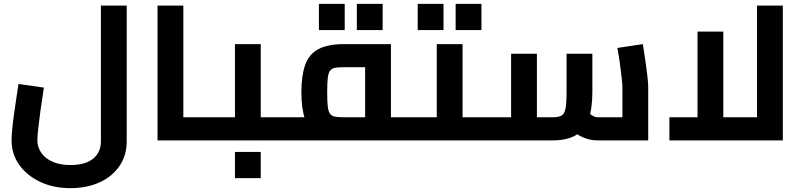

<svg xmlns="http://www.w3.org/2000/svg" viewBox="-20 -729 4155 997"><path d="M345 248Q258 248 189 215.5Q120 183 80 127Q40 71 40 -1Q40 -21 43 -54Q46 -87 51.5 -127Q57 -167 63.5 -210Q70 -253 76 -293L208 -274Q197 -205 189.5 -150Q182 -95 178 -57Q174 -19 174 -1Q174 36 195 65.5Q216 95 254.5 111.5Q293 128 345 128Q423 128 463.5 95Q504 62 504 5V-700H638V5Q638 77 601 132Q564 187 498 217.5Q432 248 345 248Z M932 0V-120H1081V0ZM798 0V-700H932V0ZM1081 0V-120Q1093 -120 1097 -104Q1101 -88 1101 -60Q1101 -32 1097 -16Q1093 0 1081 0Z M1334 0V-120H1453V0ZM1081 0V-120H1264L1200 -70V-500H1334V0ZM1081 0Q1069 0 1065 -16Q1061 -32 1061 -60Q1061 -88 1065 -104Q1069 -120 1081 -120ZM1453 0V-120Q1465 -120 1469 -104Q1473 -88 1473 -60Q1473 -32 1469 -16Q1465 0 1453 0ZM1200 196V60H1334V196Z M2010 0V-120H2129V0ZM1453 0V-120H1950L1876 -60V-440L1950 -380H1768Q1738 -380 1720.5 -377Q1703 -374 1694 -362Q1685 -350 1682 -323.5Q1679 -297 1679 -250Q1679 -203 1682 -176.5Q1685 -150 1694 -138Q1703 -126 1720.5 -123Q1738 -120 1768 -120V0Q1681 0 1632.5 -26.5Q1584 -53 1564.5 -108.5Q1545 -164 1545 -250Q1545 -336 1564.5 -391.5Q1584 -447 1632.5 -473.5Q1681 -500 1768 -500H2010V0ZM1453 0Q1441 0 1437 -16Q1433 -32 1433 -60Q1433 -88 1437 -104Q1441 -120 1453 -120ZM2129 0V-120Q2141 -120 2145 -104Q2149 -88 2149 -60Q2149 -32 2145 -16Q2141 0 2129 0ZM1636 -573V-709H1770V-573ZM1833 -573V-709H1967V-573Z M2382 0V-120H2501V0ZM2129 0V-120H2312L2248 -70V-500H2382V0ZM2129 0Q2117 0 2113 -16Q2109 -32 2109 -60Q2109 -88 2113 -104Q2117 -120 2129 -120ZM2501 0V-120Q2513 -120 2517 -104Q2521 -88 2521 -60Q2521 -32 2517 -16Q2513 0 2501 0ZM2149 -573V-709H2283V-573ZM2346 -573V-709H2480V-573Z M3083 0Q3046 0 3010.5 -14.5Q2975 -29 2943 -57L3032 -147Q3051 -131 3062 -125.5Q3073 -120 3083 -120H3236L3212 -91V-277Q3212 -290 3208.5 -321.5Q3205 -353 3199.5 -394.5Q3194 -436 3186 -480L3318 -500Q3324 -464 3330.5 -419.5Q3337 -375 3341.5 -336Q3346 -297 3346 -277V0ZM2501 0V-120H2661L2634 -91V-450H2768V0ZM2768 0V-120H2849Q2879 -120 2895 -128.5Q2911 -137 2916.5 -165Q2922 -193 2922 -250V-450H3056V-250Q3056 -163 3035 -107.5Q3014 -52 2968.5 -26Q2923 0 2849 0ZM2501 0Q2489 0 2485 -16Q2481 -32 2481 -60Q2481 -88 2485 -104Q2489 -120 2501 -120Z M3456 0V-120H3966L3911 -60V-700H4045V0ZM3602 -120V-565H3736V-120Z"/></svg>

Font: Titillium Web
Style: Bold
Weight: 700
Designer: Mohamed Gaber, Accademia di Belle Arti di Urbino
Foundry: Kief Type Foundry, Accademia di Belle Arti di Urbino
Version: Version 3.000